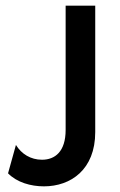

<svg xmlns="http://www.w3.org/2000/svg" viewBox="-20 -645 422 676"><path d="M134.7 11.1C229.2 11.1 315.3 -47.9 315.3 -179.9V-625H211.1V-187.5C211.1 -111.1 173.6 -82.6 127.8 -82.6C88.2 -82.6 55.6 -102.8 36.1 -134.7L8.3 -34.7C39.6 -2.8 88.2 11.1 134.7 11.1Z"/></svg>

Font: Afacad Medium
Style: Regular
Weight: 500
Designer: Kristian Moeller
Foundry: Dicotype
Version: Version 1.000